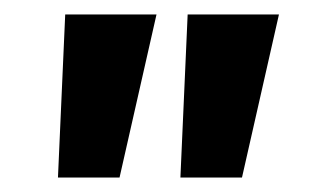

<svg xmlns="http://www.w3.org/2000/svg" viewBox="-20 -760 431 265"><path d="M229 -515 239 -740H365L314 -515ZM60 -515 70 -740H196L145 -515Z"/></svg>

Font: Be Vietnam Pro
Style: Bold
Weight: 700
Designer: Lam Bao, Tony Le, Vietanh Nguyen
Foundry: Yellow Type Foundry
Version: Version 1.002; ttfautohint (v1.8.3)